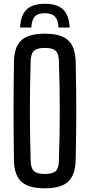

<svg xmlns="http://www.w3.org/2000/svg" viewBox="-20 -985 474 1012"><path d="M217 -965Q282.5 -965 313.2 -934.5Q344 -904 347 -840H288Q287.5 -877.5 270.5 -896.5Q253.5 -915.5 217 -915.5Q178 -915.5 162.2 -896Q146.5 -876.5 145.5 -840H86Q89 -904.5 120 -934.8Q151 -965 217 -965ZM216 7.5Q130.5 7.5 92.5 -27.5Q54.5 -62.5 53.5 -142.5Q52.5 -216 52 -279.2Q51.5 -342.5 51.5 -402.2Q51.5 -462 52 -524.2Q52.5 -586.5 53.5 -657.5Q54.5 -738 92.5 -772.8Q130.5 -807.5 216 -807.5Q301.5 -807.5 339.2 -772.8Q377 -738 379 -657.5Q380.5 -586 381.2 -523.8Q382 -461.5 382 -401.8Q382 -342 381.2 -279Q380.5 -216 379 -142.5Q377 -62.5 339.2 -27.5Q301.5 7.5 216 7.5ZM216 -68Q257.5 -68 273.8 -83.2Q290 -98.5 290.5 -139Q293 -213.5 294 -276.8Q295 -340 295 -399.8Q295 -459.5 294 -523Q293 -586.5 290.5 -661Q290 -701.5 273.8 -717Q257.5 -732.5 216 -732.5Q175 -732.5 158.8 -717Q142.5 -701.5 141.5 -661Q139.5 -588 138.5 -525.2Q137.5 -462.5 137.5 -402.8Q137.5 -343 138.5 -279Q139.5 -215 141.5 -139Q142.5 -98.5 158.8 -83.2Q175 -68 216 -68Z"/></svg>

Font: Big Shoulders Text Thin Medium
Style: Regular
Weight: 500
Version: Version 2.002